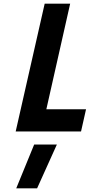

<svg xmlns="http://www.w3.org/2000/svg" viewBox="-20 -712 486 1040"><path d="M446 -120H231L360 -692H222L65 0H419ZM288 71 181 308H68L165 71Z"/></svg>

Font: RazerF5
Style: Bold Italic
Weight: 700
Foundry: Razer Inc.
Version: Version 2